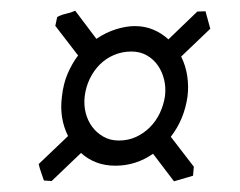

<svg xmlns="http://www.w3.org/2000/svg" viewBox="-20 -471 442 354"><path d="M222.2 -376Q205.1 -376 190.2 -369.6Q175.3 -363.3 164.1 -352.1Q152.8 -340.8 145.5 -325.7Q138.2 -310.5 136.2 -293.5Q134.3 -277.8 137.9 -263.2Q141.6 -248.5 149.9 -237.3Q158.2 -226.1 170.7 -219Q183.1 -211.9 199.2 -211.9Q216.3 -211.9 230.7 -218.5Q245.1 -225.1 256.3 -236.3Q267.6 -247.6 274.7 -262.5Q281.7 -277.3 284.2 -293.9Q286.1 -309.1 282.7 -323.7Q279.3 -338.4 271.2 -350.1Q263.2 -361.8 250.7 -368.9Q238.3 -376 222.2 -376ZM300.8 -136.7 262.2 -187.5Q230.5 -165.5 192.9 -165.5Q173.3 -165.5 157.5 -171.6Q141.6 -177.7 129.4 -189L75.2 -137.2L61 -138.2Q58.6 -145 55.9 -152.8Q53.2 -160.6 51.3 -168.5L105.5 -220.2Q88.9 -253.4 94.2 -293Q96.7 -316.4 104.7 -335.2Q112.8 -354 124 -368.7L82 -423.3L85.4 -439.5Q91.8 -443.4 101.6 -445.6Q111.3 -447.8 118.7 -451.2L157.7 -399.4Q175.8 -411.6 194.3 -417.2Q212.9 -422.9 228.5 -422.9Q247.1 -422.9 262.7 -416.3Q278.3 -409.7 290.5 -398.4L343.8 -449.7L358.9 -450.2L367.7 -418L314 -366.7Q322.3 -350.1 325.2 -331.1Q328.1 -312 325.7 -293Q319.8 -251 294.9 -218.8L337.4 -163.6L335.9 -147Z"/></svg>

Font: Gentium Plus Phon
Style: Italic
Weight: 400
Italic angle: -8°
Designer: J. Victor Gaultney, Annie Olsen, Iska Routamaa, Becca Hirsbrunner
Foundry: SIL International
Version: Version 5.000